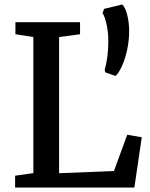

<svg xmlns="http://www.w3.org/2000/svg" viewBox="-20 -843 675 863"><path d="M47.9 0ZM129.9 -64.9V-676.8L49.3 -689V-743.2H339.8V-689L245.6 -676.3V-64.5L492.2 -74.2L551.8 -237.3L617.2 -226.1L584 0H47.9V-53.2ZM450.7 -529.8Q466.8 -586.4 466.8 -657.7Q466.8 -699.7 458.5 -735.6Q450.2 -771.5 440.9 -783.7L447.8 -803.2L529.8 -822.8Q543.5 -809.1 552 -775.4Q560.5 -741.7 560.5 -703.1Q560.5 -662.1 551.8 -620.6Q543 -579.1 528.8 -547.4Q514.6 -515.6 499.5 -501.5L452.6 -518.1Z"/></svg>

Font: Merriweather
Style: Regular
Weight: 400
Designer: Eben Sorkin
Foundry: Eben Sorkin
Version: Version 1.584; ttfautohint (v1.6)